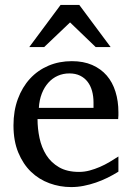

<svg xmlns="http://www.w3.org/2000/svg" viewBox="-20 -740 530 772"><path d="M456.1 -49.8Q435.1 -36.6 412.4 -25.4Q389.6 -14.2 365.5 -5.9Q341.3 2.4 316.4 7.3Q291.5 12.2 266.1 12.2Q220.7 12.2 178.7 -3.2Q136.7 -18.6 104.7 -49.3Q72.8 -80.1 53.5 -126.7Q34.2 -173.3 34.2 -235.8Q34.2 -294.4 51.8 -342Q69.3 -389.6 100.6 -423.6Q131.8 -457.5 174.8 -475.8Q217.8 -494.1 269 -494.1Q315.4 -494.1 350.6 -478.8Q385.7 -463.4 409.2 -436.3Q432.6 -409.2 444.3 -371.3Q456.1 -333.5 456.1 -289.1V-275.9Q456.1 -268.1 455.1 -261.2H130.9Q130.9 -223.1 138.9 -185.1Q147 -147 166 -116.7Q185.1 -86.4 217.3 -67.6Q249.5 -48.8 297.9 -48.8Q319.3 -48.8 340.3 -54.4Q361.3 -60.1 381.6 -68.8Q401.9 -77.6 420.4 -88.6Q439 -99.6 456.1 -110.8ZM356 -328.1Q356 -353 350.1 -374.3Q344.2 -395.5 332.3 -411.1Q320.3 -426.8 302 -435.8Q283.7 -444.8 258.8 -444.8Q233.9 -444.8 212.4 -435.3Q190.9 -425.8 174.6 -407.7Q158.2 -389.6 148.2 -364Q138.2 -338.4 136.2 -306.2H356ZM364.7 -550.8 261.7 -649.9 157.7 -550.8H97.7L223.6 -720.2H298.8L424.8 -550.8Z"/></svg>

Font: BabelStone Ogham Pictish
Style: Bold Italic
Weight: 700
Italic angle: -30°
Designer: Andrew West
Foundry: BabelStone
Version: Version 1.02 March 14, 2022